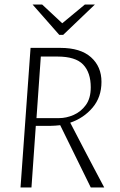

<svg xmlns="http://www.w3.org/2000/svg" viewBox="-20 -822 528 842"><path d="M70 0 114 -612H245Q333 -612 379 -571Q425 -530 425 -463Q425 -396 386 -350Q347 -304 288 -284Q297 -267 314.5 -233Q332 -199 353 -159Q374 -119 393 -83Q412 -47 424.5 -23.5Q437 0 437 0H378L244 -273Q234 -272 222.5 -271Q211 -270 200 -270H137L118 0ZM140 -304H239Q271 -304 303 -318Q335 -332 356.5 -361.5Q378 -391 378 -439Q378 -504 344.5 -539Q311 -574 232 -574H159ZM240 -669 123 -802H165L253 -720L352 -802H396L257 -669Z"/></svg>

Font: Ancizar Sans Thin
Style: Italic
Weight: 100
Italic angle: -4°
Designer: Cesar Puertas, Viviana Monsalve, Julian Moncada, Julian Prieto, Jose Castro, Mariel Hernandez, Felipe Aragon, Sara Alarc
Version: Version 8.100